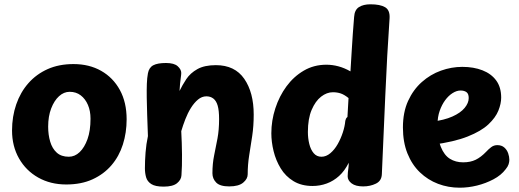

<svg xmlns="http://www.w3.org/2000/svg" viewBox="-20 -854 2412 893"><path d="M569 -299Q569 -237 551.5 -182Q534 -127 498.5 -85.5Q463 -44 410.5 -20Q358 4 288 4Q215 4 158 -28Q101 -60 68.5 -117Q36 -174 36 -247Q36 -312 55.5 -368.5Q75 -425 112 -467Q149 -509 201.5 -532.5Q254 -556 322 -556Q395 -556 450.5 -524.5Q506 -493 537.5 -435.5Q569 -378 569 -299ZM204 -265Q204 -227 213.5 -195Q223 -163 244 -144Q265 -125 300 -125Q328 -125 350.5 -146.5Q373 -168 387 -207Q401 -246 401 -302Q401 -338 389 -366Q377 -394 355.5 -410.5Q334 -427 304 -427Q277 -427 254.5 -406.5Q232 -386 218 -349.5Q204 -313 204 -265Z M668 -513Q673 -540 693 -550.5Q713 -561 752 -561Q790 -561 806.5 -546Q823 -531 823 -515Q823 -507 821 -494Q819 -481 817.5 -465Q816 -449 815 -431Q828 -458 846.5 -486Q865 -514 898 -532.5Q931 -551 984 -551Q1072 -551 1116 -487.5Q1160 -424 1160 -321Q1160 -268 1153 -221.5Q1146 -175 1139 -131.5Q1132 -88 1132 -43Q1132 -22 1111 -4.5Q1090 13 1046 13Q1003 13 985.5 -5Q968 -23 968 -48Q968 -93 976 -131.5Q984 -170 991.5 -210Q999 -250 999 -300Q999 -340 992.5 -362.5Q986 -385 972.5 -395.5Q959 -406 940 -406Q919 -406 901 -391Q883 -376 868 -352Q853 -328 842 -299.5Q831 -271 823 -244Q826 -189 826.5 -135Q827 -81 824 -39Q823 -18 803.5 -2Q784 14 741 14Q702 14 683.5 2Q665 -10 659.5 -29.5Q654 -49 654 -71Q654 -106 657 -145Q660 -184 668 -221Q666 -276 664.5 -320Q663 -364 662.5 -400Q662 -436 663 -464Q664 -492 668 -513Z M1627 -775Q1629 -808 1649.5 -821Q1670 -834 1703 -834Q1748 -834 1771 -820.5Q1794 -807 1792 -770Q1780 -596 1772 -409.5Q1764 -223 1756 -44Q1755 -13 1728.5 0Q1702 13 1669 13Q1634 13 1615.5 -1Q1597 -15 1597 -34Q1597 -44 1598 -53Q1599 -62 1600.5 -73Q1602 -84 1602 -97Q1583 -59 1557 -35.5Q1531 -12 1499.5 -0.5Q1468 11 1434 11Q1382 11 1345 -11.5Q1308 -34 1285.5 -71Q1263 -108 1252.5 -151Q1242 -194 1242 -234Q1242 -293 1260.5 -350Q1279 -407 1312.5 -452.5Q1346 -498 1393 -525.5Q1440 -553 1498 -553Q1526 -553 1554 -545.5Q1582 -538 1610 -522Q1613 -568 1615.5 -612Q1618 -656 1621 -697.5Q1624 -739 1627 -775ZM1412 -240Q1412 -211 1418.5 -184.5Q1425 -158 1439 -141.5Q1453 -125 1475 -125Q1497 -125 1516.5 -141.5Q1536 -158 1550.5 -183.5Q1565 -209 1574.5 -238Q1584 -267 1586 -292Q1587 -297 1589 -301.5Q1591 -306 1596 -310L1601 -398Q1581 -414 1564.5 -419.5Q1548 -425 1528 -425Q1500 -425 1473.5 -404.5Q1447 -384 1429.5 -343Q1412 -302 1412 -240Z M1993 -181 1988 -288Q2046 -295 2084 -312Q2122 -329 2141 -352Q2160 -375 2160 -398Q2160 -418 2149.5 -425.5Q2139 -433 2122 -433Q2104 -433 2085 -421Q2066 -409 2050.5 -388Q2035 -367 2025 -338.5Q2015 -310 2015 -276Q2015 -209 2030.5 -170.5Q2046 -132 2072.5 -115.5Q2099 -99 2134 -99Q2168 -99 2192.5 -111Q2217 -123 2241 -148Q2252 -160 2264.5 -169.5Q2277 -179 2293 -179Q2313 -179 2325.5 -168Q2338 -157 2343.5 -141Q2349 -125 2349 -111Q2349 -101 2345.5 -90Q2342 -79 2332 -67Q2311 -39 2275 -20Q2239 -1 2198.5 9Q2158 19 2118 19Q2065 19 2017.5 1Q1970 -17 1933 -52.5Q1896 -88 1875 -140.5Q1854 -193 1854 -261Q1854 -332 1878 -384.5Q1902 -437 1942 -472.5Q1982 -508 2031 -525.5Q2080 -543 2130 -543Q2183 -543 2224 -527Q2265 -511 2288 -479.5Q2311 -448 2311 -400Q2311 -372 2298 -339.5Q2285 -307 2251.5 -275.5Q2218 -244 2155 -219Q2092 -194 1993 -181Z"/></svg>

Font: Playpen Sans Arabic
Style: Bold
Weight: 700
Version: Version 2.000